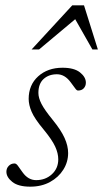

<svg xmlns="http://www.w3.org/2000/svg" viewBox="-20 -690 387 720"><path d="M34.5 -77Q41 -77 47.2 -68.2Q53.5 -59.5 64.5 -44Q85.5 -14.5 115.5 -14.5Q150.5 -14.5 174.5 -36.5Q198.5 -58.5 198.5 -92.5Q198.5 -115 187 -140.2Q175.5 -165.5 143 -205Q110 -244.5 98.8 -270.5Q87.5 -296.5 87.5 -319Q87.5 -371.5 123.2 -403.8Q159 -436 214.5 -436Q258 -436 280 -418.5Q302 -401 302 -380Q302 -367.5 294.2 -359Q286.5 -350.5 272.5 -350.5Q267.5 -350.5 261.8 -358.8Q256 -367 245 -381.5Q223 -411.5 193.5 -411.5Q163 -411.5 143.5 -393.8Q124 -376 124 -341.5Q124 -323 135.5 -300.5Q147 -278 178 -240Q209 -202 222.2 -172.5Q235.5 -143 235.5 -116Q235.5 -82.5 217.5 -53.8Q199.5 -25 167.5 -7.5Q135.5 10 93.5 10Q48.5 10 26.2 -7.8Q4 -25.5 4 -46Q4 -59 12.8 -68Q21.5 -77 34.5 -77ZM98.5 -504.5 251 -670H295L347 -504.5H326.5L262 -618L126.5 -504.5Z"/></svg>

Font: Newsreader Text Light
Style: Italic
Weight: 300
Italic angle: -17°
Designer: Hugues Gentile
Foundry: Production Type
Version: Version 1.001